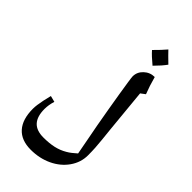

<svg xmlns="http://www.w3.org/2000/svg" viewBox="-337 -955 1286 1286"><g transform="rotate(45 306.0 -311.5)"><path d="M251 252Q161 252 114 199.5Q67 147 67 47Q67 30 70 8.5Q73 -13 78.5 -40Q84 -67 92 -98L136 -87Q123 -44 123 -7Q123 64 155 99Q187 134 253 134Q308 134 350.5 124.5Q393 115 430 93Q446 84 461.5 71.5Q477 59 493 45L471 -72Q462 -116 451 -177.5Q440 -239 428.5 -305.5Q417 -372 407.5 -431Q398 -490 392 -530Q386 -570 386 -578Q386 -620 418 -650Q450 -680 494 -680Q503 -646 513 -615.5Q523 -585 534 -557L502 -533L532 -221Q537 -172 541 -134.5Q545 -97 547 -63.5Q549 -30 549 7Q549 74 509 131Q469 188 401 220Q367 236 329.5 244Q292 252 251 252ZM430 -723Q379 -765 353 -795Q376 -818 394.5 -837.5Q413 -857 428 -875Q439 -863 457 -845Q475 -827 500 -803Q488 -786 470.5 -766Q453 -746 430 -723Z"/></g></svg>

Font: Noto Naskh Arabic
Style: Bold
Weight: 700
Designer: Monotype Design Team, David Williams, Mohamad Dakak and Nizar Qandah
Foundry: Monotype Imaging Inc.
Version: Version 2.016